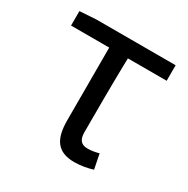

<svg xmlns="http://www.w3.org/2000/svg" viewBox="-132 -661 777 793"><g transform="rotate(30 256.5 -265.0)"><path d="M322 13C356 13 387 6 409 -1L395 -71C377 -66 360 -63 342 -63C312 -63 297 -78 297 -116C297 -226 297 -346 300 -469H485V-543H107L29 -538V-469H211V-122C211 -34 240 13 322 13Z"/></g></svg>

Font: Noto Sans CJK KR Regular
Style: Regular
Weight: 400
Designer: Ryoko NISHIZUKA (kana & ideographs); Paul D. Hunt (Latin, Greek & Cyrillic); Wenlong ZHANG (bopomofo); Sandoll Communica
Foundry: Adobe Systems Incorporated
Version: Version 1.004;PS 1.004;hotconv 1.0.82;makeotf.lib2.5.63406